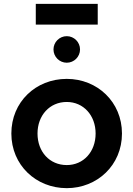

<svg xmlns="http://www.w3.org/2000/svg" viewBox="-20 -966 692 998"><path d="M327 12C485 12 614 -107 614 -272C614 -436 486 -556 327 -556C166 -556 39 -436 39 -272C39 -108 167 12 327 12ZM166 -838H488V-946H166ZM175 -272C175 -366 238 -436 327 -436C414 -436 477 -366 477 -272C477 -177 414 -108 327 -108C238 -108 175 -177 175 -272ZM258 -709C258 -671 289 -640 327 -640C365 -640 396 -671 396 -709C396 -747 365 -778 327 -778C289 -778 258 -747 258 -709Z"/></svg>

Font: Mluvka
Style: Bold
Weight: 700
Designer: Modified by Jiří Krblich, Original typeface by Gumpita Rahayu
Foundry: Gumpita Rahayu & Jiří Krblich
Version: Version 2.000;Glyphs 3.1.1 (3134)